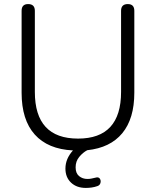

<svg xmlns="http://www.w3.org/2000/svg" viewBox="-20 -731 764 942"><path d="M401 191Q356 191 328.5 165Q301 139 301 96Q301 48 338 7Q215 1 150.5 -71Q86 -143 86 -276V-678Q86 -711 118 -711Q151 -711 151 -678V-280Q151 -51 363 -51Q574 -51 574 -280V-678Q574 -711 607 -711Q639 -711 639 -678V-276Q639 -149 580 -77.5Q521 -6 408 6Q387 17 369 38.5Q351 60 351 90Q351 119 368 133Q385 147 409 147Q420 147 429 145Q438 143 447 141Q463 136 469.5 145Q476 154 473 166Q470 178 458 182Q444 187 429.5 189Q415 191 401 191Z"/></svg>

Font: Chiron GoRound TC L
Style: Regular
Weight: 300
Designer: Ryoko NISHIZUKA 西塚涼子 (kana, bopomofo & ideographs); Paul D. Hunt (Latin, Greek & Cyrillic); Sandoll Communications 산돌커뮤니
Foundry: Adobe
Version: Version 1.000;hotconv 1.1.1;makeotfexe 2.6.0